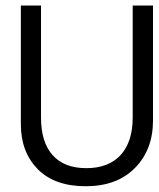

<svg xmlns="http://www.w3.org/2000/svg" viewBox="-20 -645 557 674"><path d="M281.2 8.8C354 8.8 411.6 -12.7 453.6 -55.2C496.1 -98.1 517.1 -153.8 517.1 -222.2V-625.5H445.8V-232.4C445.8 -175.8 431.6 -131.8 403.8 -101.1C375.5 -70.3 335.4 -54.7 283.2 -54.7C231.4 -54.7 191.9 -69.8 164.6 -100.6C137.2 -131.3 124 -175.3 124 -232.4V-625.5H53.2V-209C53.2 -144 72.8 -91.8 112.3 -51.3C151.9 -11.2 208 8.8 281.2 8.8Z"/></svg>

Font: Meera New
Style: Regular
Weight: 400
Designer: Hussain K H
Foundry: RIT
Version: 1.4.1